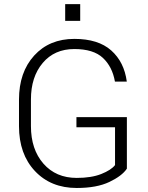

<svg xmlns="http://www.w3.org/2000/svg" viewBox="-20 -912 727 942"><path d="M602.5 -84.5Q578.6 -48.8 516.6 -19.3Q454.6 10.3 356.4 10.3Q229.5 10.3 151.4 -72.8Q73.2 -155.8 73.2 -293V-423.3Q73.2 -557.6 147.7 -639.4Q222.2 -721.2 344.7 -721.2Q461.9 -721.2 525.6 -664.6Q589.4 -607.9 602.1 -511.7H543.9Q531.2 -584.5 484.9 -627.9Q438.5 -671.4 344.7 -671.4Q247.1 -671.4 189.5 -603Q131.8 -534.7 131.8 -424.3V-293Q131.8 -179.2 193.1 -109.1Q254.4 -39.1 356.4 -39.1Q428.2 -39.1 476.8 -58.3Q525.4 -77.6 544.4 -102.1V-287.6H355V-337.4H602.5ZM373.5 -809.6H299.8V-891.6H373.5Z"/></svg>

Font: Roboto Web
Style: Light
Weight: 300
Designer: Google
Version: Version 1.200310; 2013